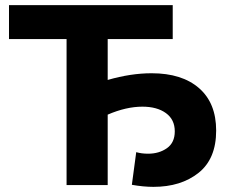

<svg xmlns="http://www.w3.org/2000/svg" viewBox="-20 -720 889 747"><path d="M570 -435Q688 -435 754.5 -377Q821 -319 821 -212Q821 -102 752.5 -47.5Q684 7 577 7Q538 7 493 -1L510 -128Q531 -122 556 -122Q599 -122 629.5 -143.5Q660 -165 660 -209Q660 -255 625.5 -280Q591 -305 534 -305Q471 -305 399 -274V0H239V-568H15V-700H652V-568H399V-409Q489 -435 570 -435Z"/></svg>

Font: Montserrat-Bold
Style: Bold
Weight: 700
Version: Version 7.200